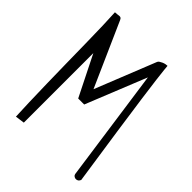

<svg xmlns="http://www.w3.org/2000/svg" viewBox="-186 -745 841 841"><g transform="rotate(45 234.5 -325.0)"><path d="M224.6 -261.7H187.5L93.8 -449.2V-18.6L50.8 -12.7Q48.8 -46.9 47.4 -98.6Q45.9 -150.4 44.4 -210.4Q43 -270.5 42 -334Q41 -397.5 40 -456.1Q39.1 -514.6 37.6 -563.5Q36.1 -612.3 34.2 -642.6Q41 -642.6 47.4 -643.6Q53.7 -644.5 58.6 -645Q63.5 -645.5 67.4 -643.6Q71.3 -641.6 74.2 -634.8L206.1 -337.9L318.4 -619.1Q320.3 -624 325.7 -627.4Q331.1 -630.9 337.4 -633.8Q343.8 -636.7 350.6 -638.2Q357.4 -639.6 362.3 -639.6Q363.3 -639.6 363.3 -636.7Q363.3 -633.8 365.2 -616.2Q367.2 -598.6 371.6 -561Q376 -523.4 385.7 -454.6Q395.5 -385.7 410.6 -279.8Q425.8 -173.8 449.2 -18.6Q445.3 -9.8 439 -6.8Q432.6 -3.9 427.2 -4.9Q421.9 -5.9 417.5 -9.3Q413.1 -12.7 412.1 -18.6L337.9 -543Z"/></g></svg>

Font: Annie Use Your Telescope
Style: Regular
Weight: 400
Designer: Kimberly Geswein
Foundry: Kimberly Geswein
Version: Version 1.002 2001